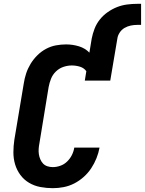

<svg xmlns="http://www.w3.org/2000/svg" viewBox="-20 -975 757 1003"><path d="M256 8Q223 8 191 2Q159 -4 132 -20Q105 -36 86.5 -61Q68 -86 59 -116Q50 -146 50 -179Q50 -212 55 -245L104 -538Q108 -565 116.5 -591Q125 -617 139.5 -641Q154 -665 174.5 -685.5Q195 -706 220 -719.5Q245 -733 272 -738Q299 -743 325 -743Q360 -743 392.5 -733Q425 -723 447 -700L459 -773Q464 -799 474 -825Q484 -851 501.5 -873Q519 -895 542.5 -911.5Q566 -928 591.5 -938Q617 -948 644 -951.5Q671 -955 697 -955H717V-845H697Q680 -845 663 -841.5Q646 -838 630.5 -829Q615 -820 605 -804.5Q595 -789 593 -773L556 -554H423L431 -603Q419 -620 398 -626.5Q377 -633 355 -633Q333 -633 311 -625.5Q289 -618 272 -601.5Q255 -585 246.5 -563.5Q238 -542 234 -520L186 -227Q183 -212 182 -197.5Q181 -183 183 -169.5Q185 -156 190.5 -143Q196 -130 205 -120.5Q214 -111 227.5 -106.5Q241 -102 256 -102Q275 -102 295 -109Q315 -116 330.5 -131Q346 -146 355.5 -165Q365 -184 368 -204H500Q495 -176 484 -148.5Q473 -121 456.5 -96Q440 -71 417 -50.5Q394 -30 367.5 -16.5Q341 -3 312.5 2.5Q284 8 256 8Z"/></svg>

Font: Iosevka SS04 XBd Ex Obl
Style: Regular
Weight: 800
Width: 7
Italic angle: -9°
Monospace: yes
Designer: Belleve Invis
Foundry: Belleve Invis
Version: Version 19.0.0; ttfautohint (v1.8.4)